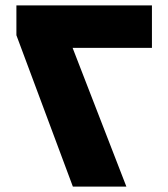

<svg xmlns="http://www.w3.org/2000/svg" viewBox="-20 -694 626 714"><path d="M41 -563V-674H545V-516H250L450 0H251Z"/></svg>

Font: Noto Kufi Arabic Black
Style: Regular
Weight: 900
Designer: Monotype Design Team, David Williams, Khaled Hosny
Foundry: Google LLC
Version: Version 2.109; ttfautohint (v1.8.4.7-5d5b)